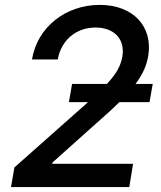

<svg xmlns="http://www.w3.org/2000/svg" viewBox="-20 -757 653 777"><path d="M24.5 0H503.2L518.5 -94.1H191.4L192.5 -99.4L361.5 -250.7C402.3 -286.2 435.7 -316.4 463.1 -343.8H585.2L598 -417.3H528.4C558.6 -457.4 573.2 -492.2 579.9 -530.9C599.4 -647.7 521 -737.2 383.5 -737.2C247.5 -737.2 131.4 -649.1 109.4 -516.3H213.8C227.3 -594.5 288.4 -645.6 366.1 -645.6C440.7 -645.6 487.2 -600.1 475.1 -527.7C468.4 -488.6 448.5 -455.6 412.6 -417.3H271.7L258.9 -343.8H336.3L326 -334.5L38.4 -79.5Z"/></svg>

Font: Margiela Sans Medium
Style: Italic
Weight: 500
Italic angle: -9.39999°
Designer: Stefan Endress, Andreas Faust
Version: Version 1.100;FEAKit 1.0